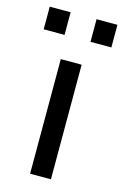

<svg xmlns="http://www.w3.org/2000/svg" viewBox="-130 -665 460 712"><g transform="rotate(15 100.0 -308.5)"><path d="M0 0ZM230 -530.3ZM149.9 -617.2H230V-530.3H149.9ZM-29.8 -617.2H50.3V-530.3H-29.8ZM60.1 -439.9H140.1V0H60.1Z"/></g></svg>

Font: Pfennig
Style: Medium
Weight: 500
Version: Version 20120410 ; ttfautohint (v0.8)